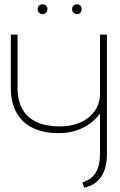

<svg xmlns="http://www.w3.org/2000/svg" viewBox="-20 -860 555 887"><path d="M177 -840Q167 -840 160.5 -834Q154 -828 154 -818Q154 -808 160.5 -801.5Q167 -795 177 -795Q187 -795 193 -801.5Q199 -808 199 -818Q199 -828 193 -834Q187 -840 177 -840ZM336 -840Q326 -840 319.5 -834Q313 -828 313 -818Q313 -808 319.5 -801.5Q326 -795 336 -795Q346 -795 351.5 -801.5Q357 -808 357 -818Q357 -828 351.5 -834Q346 -840 336 -840ZM474 -149V-700H442V-428Q442 -389 426 -360.5Q410 -332 384 -313Q358 -294 325 -285Q292 -276 257 -276Q194 -276 150.5 -295.5Q107 -315 84 -355Q61 -395 61 -457V-700H30V-454Q30 -388 55.5 -341Q81 -294 130.5 -269.5Q180 -245 249 -245Q303 -245 341 -260Q379 -275 404.5 -296Q430 -317 442 -336V-153Q442 -117 435 -93Q428 -69 416 -53.5Q404 -38 389.5 -30Q375 -22 361 -17L369 7Q420 -4 447 -43Q474 -82 474 -149Z"/></svg>

Font: Advent Pro ExtraLight
Style: Regular
Weight: 250
Version: Version 3.000